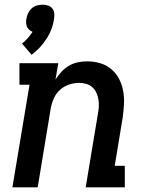

<svg xmlns="http://www.w3.org/2000/svg" viewBox="-20 -800 640 820"><path d="M115 -566 74 -614Q87 -624 98.5 -637Q110 -650 119 -664Q111 -667 104.5 -673Q98 -679 95 -686.5Q92 -694 91.5 -703Q91 -712 93 -721Q95 -733 100.5 -744.5Q106 -756 115.5 -764.5Q125 -773 137.5 -776.5Q150 -780 162 -780Q174 -780 185 -776.5Q196 -773 203 -764.5Q210 -756 211.5 -744.5Q213 -733 211 -721Q208 -698 200 -676.5Q192 -655 179 -635Q166 -615 150 -597.5Q134 -580 115 -566ZM33 0 106 -438H63V-530H229L217 -460Q228 -478 242.5 -493.5Q257 -509 275 -519.5Q293 -530 313 -534Q333 -538 352 -538Q381 -538 408 -530Q435 -522 455.5 -504.5Q476 -487 488.5 -463Q501 -439 506 -412Q511 -385 509.5 -356Q508 -327 504 -298L470 -92H513V0H346L398 -313Q401 -329 402 -344.5Q403 -360 400.5 -375Q398 -390 391.5 -404Q385 -418 374.5 -427.5Q364 -437 349 -441.5Q334 -446 318 -446Q297 -446 275.5 -439Q254 -432 237 -417Q220 -402 210.5 -381Q201 -360 197 -339L141 0Z"/></svg>

Font: Iosevka Curly Slab SmBdEx
Style: Italic
Weight: 600
Width: 7
Italic angle: -9°
Monospace: yes
Designer: Belleve Invis
Foundry: Belleve Invis
Version: Version 11.1.0; ttfautohint (v1.8.3)